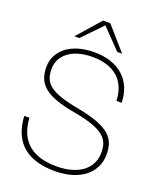

<svg xmlns="http://www.w3.org/2000/svg" viewBox="-168 -1027 942 1140"><g transform="rotate(20 303.0 -457.0)"><path d="M318 12C479 12 574 -71 574 -185C574 -282 535 -345 320 -385C130 -420 93 -466 93 -553C93 -639 169 -702 299 -702C430 -702 516 -636 520 -505H553C550 -643 458 -732 299 -732C152 -732 60 -657 60 -553C60 -449 113 -390 306 -356C508 -320 541 -268 541 -185C541 -88 462 -18 318 -18C177 -18 78 -77 69 -234H36C46 -59 154 12 318 12ZM154 -780H185L305 -904L425 -780H456L328 -926H282Z"/></g></svg>

Font: Aspekta 100
Style: Regular
Weight: 100
Designer: Ivo Dolenc
Version: Version 2.000